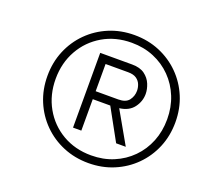

<svg xmlns="http://www.w3.org/2000/svg" viewBox="-124 -860 1093 1021"><g transform="rotate(20 422.5 -350.0)"><path d="M471.5 12Q394.5 12 328.8 -15.5Q263 -43 213.8 -92.2Q164.5 -141.5 137 -207.2Q109.5 -273 109.5 -350Q109.5 -427 137 -492.8Q164.5 -558.5 213.8 -607.8Q263 -657 328.8 -684.5Q394.5 -712 471.5 -712Q548.5 -712 614.2 -684.5Q680 -657 729.2 -607.8Q778.5 -558.5 806 -492.8Q833.5 -427 833.5 -350Q833.5 -273 806 -207.2Q778.5 -141.5 729.2 -92.2Q680 -43 614.2 -15.5Q548.5 12 471.5 12ZM471.5 -31.5Q540 -31.5 597.5 -55.5Q655 -79.5 697.8 -122.8Q740.5 -166 763.8 -224Q787 -282 787 -350Q787 -418 763.5 -476Q740 -534 697.5 -577.2Q655 -620.5 597.5 -644.5Q540 -668.5 471.5 -668.5Q380.5 -668.5 309 -626.8Q237.5 -585 196.8 -512.8Q156 -440.5 156 -350Q156 -259.5 196.8 -187.2Q237.5 -115 309 -73.2Q380.5 -31.5 471.5 -31.5ZM331.5 -137.5V-560.5H512Q557 -560.5 583.5 -541Q610 -521.5 621.8 -492.8Q633.5 -464 633.5 -437.5Q633.5 -395 607 -360Q580.5 -325 527 -318.5L630 -137.5H575.5L477.5 -315.5H378.5V-137.5ZM378.5 -360.5H506.5Q549 -360.5 566.8 -384Q584.5 -407.5 584.5 -437.5Q584.5 -455.5 577.5 -473.2Q570.5 -491 553.5 -502.8Q536.5 -514.5 506.5 -514.5H378.5Z"/></g></svg>

Font: Overpass ExtraLight
Style: Italic
Weight: 250
Italic angle: -10°
Designer: Delve Withrington, Dave Bailey, Thomas Jockin
Foundry: Delve Fonts LLC
Version: Version 4.000